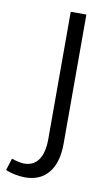

<svg xmlns="http://www.w3.org/2000/svg" viewBox="-140 -568 471 808"><g transform="rotate(10 95.0 -164.0)"><path d="M-41 127.9Q-11.7 137.7 11.2 139.2Q52.2 139.6 73.7 109.1Q95.2 78.6 95.2 20V-523.9H162.1V27.8Q162.1 109.4 126 153.1Q89.8 196.8 22.9 195.8Q-20 194.3 -57.1 179.2Z"/></g></svg>

Font: Montserrat arm Light
Style: Regular
Weight: 300
Designer: Julieta Ulanovsky
Foundry: Julieta Ulanovsky
Version: Version 6.000;PS 006.000;hotconv 1.0.88;makeotf.lib2.5.64775